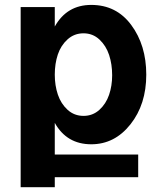

<svg xmlns="http://www.w3.org/2000/svg" viewBox="-20 -569 656 789"><path d="M440.9 -259.8Q440.9 -304.7 428.5 -342.8Q416 -380.9 388.7 -406.5Q361.3 -432.1 323.2 -432.1Q285.2 -432.1 257.6 -407.2Q230 -382.3 217.5 -344.7Q205.1 -307.1 205.1 -262.2Q205.1 -217.8 217.8 -180.2Q230.5 -142.6 257.8 -117.7Q285.2 -92.8 323.2 -92.8Q360.8 -92.8 388.2 -117.4Q415.5 -142.1 428.2 -179.2Q440.9 -216.3 440.9 -259.8ZM355 -548.8Q458 -548.8 519 -466.8Q581.1 -383.3 581.1 -262.2Q581.1 -140.1 516.1 -58.1Q451.2 23.9 355 23.9Q254.4 23.9 205.1 -64V65.9H547.9V159.2H205.1V200.2H64.9V-540H205.1V-460Q254.9 -548.8 355 -548.8Z"/></svg>

Font: Miedinger*
Style: Bold
Weight: 700
Version: Version 001.000